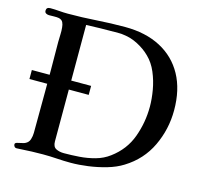

<svg xmlns="http://www.w3.org/2000/svg" viewBox="-105 -853 1032 970"><g transform="rotate(15 410.5 -368.0)"><path d="M658 -378Q658 -419 650 -465Q642 -511 624 -553.5Q606 -596 576 -625Q549 -652 511.5 -671.5Q474 -691 436 -695Q425 -697 413 -697Q401 -697 389 -697Q315 -697 240 -694V-403H344V-356H240V-85Q240 -57 257.5 -48Q275 -39 299 -39Q338 -39 379.5 -42Q421 -45 461 -56Q501 -67 533 -91Q602 -142 630 -219Q658 -296 658 -378ZM781 -392Q781 -293 739 -204.5Q697 -116 611 -63Q576 -41 529.5 -27.5Q483 -14 435 -7.5Q387 -1 345 -1Q309 -1 272.5 -3.5Q236 -6 199 -6Q170 -6 140.5 -5Q111 -4 82 -2Q77 -2 71.5 -1.5Q66 -1 61 -1Q54 -1 50 -6.5Q46 -12 46 -18Q46 -25 56.5 -28Q67 -31 80 -33.5Q93 -36 98 -39Q115 -47 120.5 -64.5Q126 -82 126 -99Q126 -153 126.5 -207.5Q127 -262 127 -317V-356H34V-403H127V-427Q127 -464 126.5 -501Q126 -538 126 -575Q126 -594 127 -613Q128 -632 126 -651Q125 -665 119.5 -676.5Q114 -688 98 -692Q87 -694 72.5 -693.5Q58 -693 46 -693Q38 -693 30.5 -697Q23 -701 23 -711Q23 -729 44 -729Q67 -729 90 -727Q113 -725 136 -725Q210 -725 284.5 -730Q359 -735 433 -735Q541 -735 619 -694Q697 -653 739 -576.5Q781 -500 781 -392Z"/></g></svg>

Font: Kaisei HarunoUmi Medium
Style: Regular
Weight: 500
Designer: Font-Kai, 金井和夫
Foundry: KAZUO KANAI
Version: Version 5.003